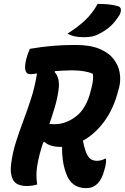

<svg xmlns="http://www.w3.org/2000/svg" viewBox="-20 -952 644 991"><path d="M172 0Q160 4 146.5 6Q133 8 119 8Q63 8 46.5 -25.5Q30 -59 38 -110Q46 -169 63.5 -223Q81 -277 101.5 -331.5Q122 -386 141 -445Q160 -504 171 -573Q159 -571 150.5 -570Q142 -569 137 -569Q96 -569 116 -649Q120 -664 124.5 -676Q129 -688 134 -700Q199 -711 254 -715.5Q309 -720 369 -720Q445 -720 493 -700Q541 -680 566.5 -647Q592 -614 598 -575.5Q604 -537 595 -501L591 -487Q567 -391 518 -325Q469 -259 408 -226Q413 -198 422 -172Q431 -145 445 -133.5Q459 -122 480 -122Q503 -122 522 -133H527Q528 -119 526 -105Q524 -91 519 -76Q507 -28 483 -4Q460 19 425 19Q347 19 321 -58Q309 -91 304.5 -124Q300 -157 300 -194Q292 -194 285 -194Q266 -194 245 -200Q224 -206 210 -219L203 -217Q193 -187 185 -157Q177 -127 172 -96Q164 -46 172 0ZM282 -487Q276 -443 263 -399.5Q250 -356 235 -312Q246 -311 262 -311Q321 -311 374 -352.5Q427 -394 449 -486L453 -502Q464 -544 459 -571Q420 -589 349 -589Q327 -589 305.5 -587.5Q284 -586 264 -585L262 -580Q291 -549 282 -487ZM484 -932Q550 -932 589 -920Q603 -916 604 -903Q605 -890 597 -875Q576 -841 552 -818.5Q528 -796 493 -778Q474 -768 457 -764Q440 -760 414 -760Q385 -760 365 -764.5Q345 -769 328 -778Q383 -813 420 -848Q457 -883 484 -932Z"/></svg>

Font: Recursive Sn Csl St
Style: Bold Italic
Weight: 700
Italic angle: -15°
Version: Version 1.079;hotconv 1.0.112;makeotfexe 2.5.65598; ttfautoh